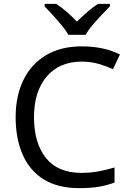

<svg xmlns="http://www.w3.org/2000/svg" viewBox="-20 -964 672 994"><path d="M403 -645Q288 -645 222 -568Q156 -491 156 -357Q156 -224 217.5 -146.5Q279 -69 402 -69Q449 -69 491 -77Q533 -85 573 -97V-19Q533 -4 490.5 3Q448 10 389 10Q280 10 207 -35Q134 -80 97.5 -163Q61 -246 61 -358Q61 -466 100.5 -548.5Q140 -631 217 -677.5Q294 -724 404 -724Q517 -724 601 -682L565 -606Q532 -621 491.5 -633Q451 -645 403 -645ZM334 -784Q321 -807 299 -833.5Q277 -860 253 -886Q229 -912 211 -931V-944H271Q297 -927 325 -903Q353 -879 378 -852Q405 -879 433 -903Q461 -927 487 -944H549V-931Q530 -912 505.5 -886Q481 -860 458.5 -833.5Q436 -807 424 -784Z"/></svg>

Font: Noto IKEA Arabic
Style: Regular
Weight: 400
Designer: Monotype Design Team
Foundry: Monotype Imaging Inc.
Version: Version 1.200